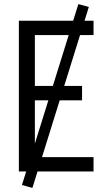

<svg xmlns="http://www.w3.org/2000/svg" viewBox="-20 -836 540 936"><path d="M72 0V-735H436V-665H150V-417H380V-347H150V-70H436V0ZM138 80 87 66 362 -816 413 -802Z"/></svg>

Font: Iosevka Algr
Style: Regular
Weight: 400
Monospace: yes
Designer: Belleve Invis
Foundry: Belleve Invis
Version: Version 26.0.2; ttfautohint (v1.8.3)